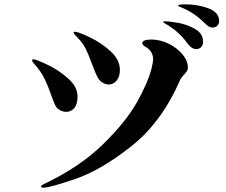

<svg xmlns="http://www.w3.org/2000/svg" viewBox="-20 -840 1040 884"><path d="M922 -734Q871 -785 807 -809Q800 -812 800 -814Q800 -820 834 -820Q891 -820 940 -801.5Q989 -783 989 -743Q989 -729 980 -721Q971 -713 958 -713Q949 -713 941 -718Q933 -723 922 -734ZM741 -731Q731 -737 731 -739Q731 -742 741 -742Q758 -742 799 -735Q840 -728 877.5 -707Q915 -686 915 -648Q915 -632 906 -623Q897 -614 884 -614Q873 -614 863.5 -620Q854 -626 843 -640Q826 -665 799 -689.5Q772 -714 741 -731ZM403 -547Q387 -591 373.5 -617.5Q360 -644 333 -671Q319 -685 319 -690Q319 -694 324 -694Q339 -694 392 -669Q445 -644 488.5 -604.5Q532 -565 532 -518Q532 -487 517 -469Q502 -451 481 -451Q464 -451 449 -461.5Q434 -472 425 -493Q419 -505 413 -521.5Q407 -538 403 -547ZM169 19Q169 14 177 10Q345 -69 453 -174.5Q561 -280 611.5 -371Q662 -462 677 -522Q685 -555 685 -566Q685 -605 649 -625Q635 -633 635 -642Q635 -649 645.5 -653.5Q656 -658 677 -658Q717 -658 756 -639Q795 -620 820 -590Q845 -560 845 -529Q845 -519 841 -513Q837 -507 829 -498Q814 -483 808 -469Q724 -277 585 -167Q446 -57 328 -16.5Q210 24 180 24Q169 24 169 19ZM217 -398Q202 -443 184.5 -478.5Q167 -514 135 -549Q128 -556 128 -562Q128 -567 134 -567Q146 -567 198.5 -542Q251 -517 294 -478.5Q337 -440 337 -396Q337 -360 322 -342.5Q307 -325 285 -325Q270 -325 256.5 -332.5Q243 -340 236 -352Q231 -361 225.5 -376Q220 -391 217 -398Z"/></svg>

Font: Shippori Antique B1
Style: Regular
Weight: 400
Designer: FONTDASU
Foundry: FONTDASU / Google Inc. / but / Adobe
Version: Version 2.001